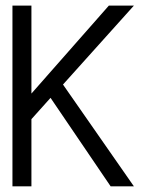

<svg xmlns="http://www.w3.org/2000/svg" viewBox="-20 -657 586 677"><path d="M452.1 0H370.1L158.2 -312L90.8 -236.8V0H23.9V-637.2H90.8V-327.1L363.8 -637.2H452.1L202.1 -358.9Z"/></svg>

Font: Anonymous Pro
Style: Regular
Weight: 400
Monospace: yes
Designer: Mark Simonson
Version: Version 1.003